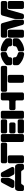

<svg xmlns="http://www.w3.org/2000/svg" viewBox="2512 -3258 751 5814"><g transform="rotate(-90 2887.0 -350.5)"><path d="M318.8 -700.2H359.9Q381.3 -700.2 396.2 -685.3Q411.1 -670.4 411.1 -648.9V-484.9Q411.1 -449.2 395 -418.9L346.2 -325.2Q327.1 -289.1 286.1 -289.1H163.1Q126 -289.1 108.9 -317.4Q91.8 -345.7 108.9 -378.9L254.9 -655.8Q267.1 -679.2 282.2 -689.7Q297.4 -700.2 318.8 -700.2ZM481.9 -700.2H522Q543.5 -700.2 558.6 -689.7Q573.7 -679.2 585.9 -655.8L731.9 -378.9Q749 -345.7 732.2 -317.4Q715.3 -289.1 678.2 -289.1H556.2Q516.6 -289.1 497.1 -324.2L446.8 -418.9Q431.2 -448.2 431.2 -484.9V-648.9Q431.2 -670.4 445.8 -685.3Q460.4 -700.2 481.9 -700.2ZM88.9 -269H752Q789.1 -269 806.2 -236.8L818.8 -211.9Q831.1 -188.5 831.1 -151.9V-50.8Q831.1 -29.3 816.2 -14.6Q801.3 0 779.8 0H695.8Q661.6 0 644 -33.2L630.9 -58.1Q624 -71.8 615.2 -77.9Q606.4 -84 590.8 -84H250Q234.4 -84 225.6 -77.9Q216.8 -71.8 210 -58.1L196.8 -33.2Q179.2 0 145 0H61Q39.6 0 24.7 -14.6Q9.8 -29.3 9.8 -50.8V-151.9Q9.8 -188.5 22 -211.9L35.2 -236.8Q52.2 -269 88.9 -269Z M1475.6 -648.9V-561Q1475.6 -539.6 1460.9 -524.7Q1446.3 -509.8 1424.8 -509.8H901.9Q880.4 -509.8 865.5 -524.7Q850.6 -539.6 850.6 -561V-648.9Q850.6 -670.4 865.5 -685.3Q880.4 -700.2 901.9 -700.2H1424.8Q1446.3 -700.2 1460.9 -685.3Q1475.6 -670.4 1475.6 -648.9ZM1090.8 -439V-50.8Q1090.8 -29.3 1076.2 -14.6Q1061.5 0 1040 0H901.9Q880.4 0 865.5 -14.6Q850.6 -29.3 850.6 -50.8V-439Q850.6 -460.4 865.5 -475.3Q880.4 -490.2 901.9 -490.2H1040Q1061.5 -490.2 1076.2 -475.3Q1090.8 -460.4 1090.8 -439Z M1684.6 0H1546.4Q1524.9 0 1510 -14.6Q1495.1 -29.3 1495.1 -50.8V-648.9Q1495.1 -670.4 1510 -685.3Q1524.9 -700.2 1546.4 -700.2H1684.6Q1706.1 -700.2 1720.7 -685.3Q1735.4 -670.4 1735.4 -648.9V-50.8Q1735.4 -29.3 1720.7 -14.6Q1706.1 0 1684.6 0ZM2129.4 -509.8H1806.2Q1784.7 -509.8 1770 -524.7Q1755.4 -539.6 1755.4 -561V-648.9Q1755.4 -670.4 1770 -685.3Q1784.7 -700.2 1806.2 -700.2H2129.4Q2150.9 -700.2 2165.5 -685.3Q2180.2 -670.4 2180.2 -648.9V-561Q2180.2 -539.6 2165.5 -524.7Q2150.9 -509.8 2129.4 -509.8ZM2034.2 -255.9H1806.2Q1784.7 -255.9 1770 -270.8Q1755.4 -285.6 1755.4 -307.1V-395Q1755.4 -416.5 1770 -431.2Q1784.7 -445.8 1806.2 -445.8H2034.2Q2055.7 -445.8 2070.6 -431.2Q2085.4 -416.5 2085.4 -395V-307.1Q2085.4 -285.6 2070.6 -270.8Q2055.7 -255.9 2034.2 -255.9ZM2129.4 0H1806.2Q1784.7 0 1770 -14.6Q1755.4 -29.3 1755.4 -50.8V-139.2Q1755.4 -160.6 1770 -175.3Q1784.7 -189.9 1806.2 -189.9H2129.4Q2150.9 -189.9 2165.5 -175.3Q2180.2 -160.6 2180.2 -139.2V-50.8Q2180.2 -29.3 2165.5 -14.6Q2150.9 0 2129.4 0Z M2439.9 -648.9V-50.8Q2439.9 -29.3 2425.3 -14.6Q2410.6 0 2389.2 0H2251Q2229.5 0 2214.6 -14.6Q2199.7 -29.3 2199.7 -50.8V-648.9Q2199.7 -670.4 2214.6 -685.3Q2229.5 -700.2 2251 -700.2H2389.2Q2410.6 -700.2 2425.3 -685.3Q2439.9 -670.4 2439.9 -648.9ZM2510.7 -445.8H2719.7Q2736.3 -445.8 2745.6 -455.1Q2754.9 -464.4 2754.9 -481V-648.9Q2754.9 -670.4 2769.8 -685.3Q2784.7 -700.2 2806.2 -700.2H2943.8Q2965.3 -700.2 2980.2 -685.3Q2995.1 -670.4 2995.1 -648.9V-50.8Q2995.1 -29.3 2980.2 -14.6Q2965.3 0 2943.8 0H2806.2Q2784.7 0 2769.8 -14.6Q2754.9 -29.3 2754.9 -50.8V-221.2Q2754.9 -237.8 2745.6 -246.8Q2736.3 -255.9 2719.7 -255.9H2510.7Q2489.3 -255.9 2474.6 -270.8Q2460 -285.6 2460 -307.1V-395Q2460 -416.5 2474.6 -431.2Q2489.3 -445.8 2510.7 -445.8Z M3749 -509.8H3065.9Q3044.4 -509.8 3029.5 -524.7Q3014.6 -539.6 3014.6 -561V-648.9Q3014.6 -670.4 3029.5 -685.3Q3044.4 -700.2 3065.9 -700.2H3749Q3770.5 -700.2 3785.2 -685.3Q3799.8 -670.4 3799.8 -648.9V-561Q3799.8 -539.6 3785.2 -524.7Q3770.5 -509.8 3749 -509.8ZM3477.1 0H3338.9Q3317.4 0 3302.7 -14.6Q3288.1 -29.3 3288.1 -50.8V-439Q3288.1 -460.4 3302.7 -475.3Q3317.4 -490.2 3338.9 -490.2H3477.1Q3498.5 -490.2 3513.2 -475.3Q3527.8 -460.4 3527.8 -439V-50.8Q3527.8 -29.3 3513.2 -14.6Q3498.5 0 3477.1 0Z M4059.6 -425.8V-411.1Q4059.6 -389.6 4044.9 -374.8Q4030.3 -359.9 4008.8 -359.9H3870.6Q3849.1 -359.9 3834.2 -374.8Q3819.3 -389.6 3819.3 -411.1V-491.2Q3819.3 -514.6 3825.4 -530Q3831.5 -545.4 3845.7 -560.1Q3866.2 -581.1 3894.8 -602.3Q3923.3 -623.5 3961.7 -645.3Q4000 -667 4049.1 -683.1Q4098.1 -699.2 4148.4 -705.1Q4181.2 -708.5 4199.5 -694.8Q4217.8 -681.2 4217.8 -655.8V-566.9Q4217.8 -526.4 4168.5 -513.2Q4119.1 -500 4081.5 -474.1Q4059.6 -458 4059.6 -425.8ZM4394.5 -411.1V-425.8Q4394.5 -458 4372.6 -474.1Q4334.5 -500.5 4286.6 -513.2Q4237.8 -525.9 4237.8 -566.9V-655.8Q4237.8 -681.2 4255.9 -694.8Q4273.9 -708.5 4306.6 -705.1Q4372.6 -697.8 4436.5 -671.1Q4500.5 -644.5 4540 -616.9Q4579.6 -589.4 4608.4 -560.1Q4622.6 -545.4 4628.7 -530Q4634.8 -514.6 4634.8 -491.2V-411.1Q4634.8 -389.6 4619.9 -374.8Q4605 -359.9 4583.5 -359.9H4445.8Q4424.3 -359.9 4409.4 -374.8Q4394.5 -389.6 4394.5 -411.1ZM4059.6 -289.1V-273.9Q4059.6 -242.2 4081.5 -226.1Q4119.1 -200.2 4168.5 -187Q4217.8 -173.8 4217.8 -132.8V-43.9Q4217.8 -18.6 4199.7 -5.1Q4181.6 8.3 4148.4 4.9Q4098.1 -1 4049.1 -17.1Q4000 -33.2 3961.7 -54.9Q3923.3 -76.7 3894.8 -97.9Q3866.2 -119.1 3845.7 -140.1Q3831.5 -154.8 3825.4 -170.2Q3819.3 -185.5 3819.3 -209V-289.1Q3819.3 -310.5 3834.2 -325.2Q3849.1 -339.8 3870.6 -339.8H4008.8Q4030.3 -339.8 4044.9 -325.2Q4059.6 -310.5 4059.6 -289.1ZM4394.5 -273.9V-289.1Q4394.5 -310.5 4409.4 -325.2Q4424.3 -339.8 4445.8 -339.8H4583.5Q4605 -339.8 4619.9 -325.2Q4634.8 -310.5 4634.8 -289.1V-209Q4634.8 -185.5 4628.7 -170.2Q4622.6 -154.8 4608.4 -140.1Q4587.9 -119.1 4559.3 -97.9Q4530.8 -76.7 4492.4 -54.9Q4454.1 -33.2 4405.5 -17.1Q4356.9 -1 4306.6 4.9Q4273.9 8.3 4255.9 -5.1Q4237.8 -18.6 4237.8 -43.9V-132.8Q4237.8 -174.3 4286.6 -187Q4334.5 -199.7 4372.6 -226.1Q4394.5 -242.2 4394.5 -273.9Z M4705.6 -700.2H5031.7Q5083 -700.2 5096.7 -648.9L5188.5 -320.8Q5199.7 -278.3 5199.7 -242.2V-50.8Q5199.7 -29.3 5184.8 -14.6Q5169.9 0 5148.4 0H5100.6Q5050.3 0 5036.6 -50.8L4918.5 -467.8Q4906.7 -509.8 4862.3 -509.8H4705.6Q4684.1 -509.8 4669.2 -524.7Q4654.3 -539.6 4654.3 -561V-648.9Q4654.3 -670.4 4669.2 -685.3Q4684.1 -700.2 4705.6 -700.2ZM5387.7 -700.2H5713.4Q5734.9 -700.2 5749.8 -685.3Q5764.6 -670.4 5764.6 -648.9V-561Q5764.6 -539.6 5749.8 -524.7Q5734.9 -509.8 5713.4 -509.8H5556.6Q5512.2 -509.8 5500.5 -467.8L5382.3 -50.8Q5368.7 0 5318.4 0H5270.5Q5249 0 5234.4 -14.6Q5219.7 -29.3 5219.7 -50.8V-242.2Q5219.7 -280.3 5230.5 -320.8L5322.8 -648.9Q5336.4 -700.2 5387.7 -700.2ZM4894.5 -439V-50.8Q4894.5 -29.3 4879.9 -14.6Q4865.2 0 4843.8 0H4705.6Q4684.1 0 4669.2 -14.6Q4654.3 -29.3 4654.3 -50.8V-439Q4654.3 -460.4 4669.2 -475.3Q4684.1 -490.2 4705.6 -490.2H4843.8Q4865.2 -490.2 4879.9 -475.3Q4894.5 -460.4 4894.5 -439ZM5524.4 -50.8V-439Q5524.4 -460.4 5539.3 -475.3Q5554.2 -490.2 5575.7 -490.2H5713.4Q5734.9 -490.2 5749.8 -475.3Q5764.6 -460.4 5764.6 -439V-50.8Q5764.6 -29.3 5749.8 -14.6Q5734.9 0 5713.4 0H5575.7Q5554.2 0 5539.3 -14.6Q5524.4 -29.3 5524.4 -50.8Z"/></g></svg>

Font: Nastup Soft
Style: Regular
Weight: 400
Designer: Maksym Kobuzan
Foundry: Zakznak
Version: Version 1.020;hotconv 1.0.109;makeotfexe 2.5.65596